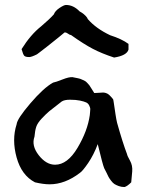

<svg xmlns="http://www.w3.org/2000/svg" viewBox="-20 -727 582 774"><path d="M482 27Q469 27 458.5 23Q448 19 441.5 15Q435 11 427.5 1Q420 -9 417.5 -14Q415 -19 408.5 -32.5Q402 -46 400 -49Q394 -63 374 -146Q358 -103 335.5 -70Q313 -37 302 -30Q242 16 180 16Q155 16 121 8Q67 -20 47 -92Q27 -164 47 -226Q49 -248 102.5 -310.5Q156 -373 194 -394Q205 -396 231.5 -406.5Q258 -417 272 -416Q286 -413 294.5 -411.5Q303 -410 311 -406Q319 -402 322.5 -400.5Q326 -399 332 -392.5Q338 -386 340 -383.5Q342 -381 349 -369.5Q356 -358 360 -352Q369 -352 380 -353Q391 -354 395.5 -354Q400 -354 407 -352Q414 -350 420.5 -344Q427 -338 436 -327Q437 -325 439.5 -307.5Q442 -290 445.5 -267Q449 -244 452 -232Q475 -150 492 -106Q493 -99 504 -79.5Q515 -60 513 -36L509 8Q493 24 482 27ZM202 -63Q252 -63 292.5 -131Q333 -199 342 -263Q342 -264 343 -274Q344 -284 344 -288Q344 -292 340 -301Q336 -310 327.5 -314Q319 -318 302.5 -321.5Q286 -325 262 -325Q240 -325 229 -318Q191 -289 178.5 -278.5Q166 -268 148.5 -249.5Q131 -231 126 -215.5Q121 -200 119 -176Q106 -140 136 -101.5Q166 -63 202 -63ZM67 -529Q103 -587 146 -621Q179 -649 197 -669Q202 -683 220 -695Q238 -707 246 -707Q276 -707 301 -681Q320 -671 331 -656L334 -650Q367 -612 424 -585Q471 -570 498 -550V-527Q491 -503 440 -495Q391 -511 354.5 -530Q318 -549 266 -586Q261 -586 253 -592Q247 -596 244 -596H240L217 -577L172 -541L141 -517L129 -508Q107 -497 98 -497Q83 -497 78 -502Q73 -507 67 -529Z"/></svg>

Font: Excalifont
Style: Regular
Weight: 400
Designer: Your Own Font Foundry (Virgil); Ján Filípek / DizajnDesign (Excalifont, modifications)
Foundry: Your Own Font Foundry (Virgil); Ján Filípek / DizajnDesign (Excalifont, modifications)
Version: Version 1.000;Glyphs 3.2 (3227)